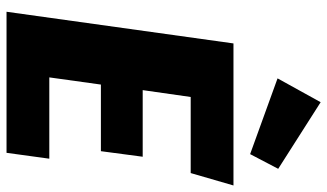

<svg xmlns="http://www.w3.org/2000/svg" viewBox="-227 -775 1002 588"><g transform="rotate(90 274.0 -481.0)"><path d="M293 -962 220 -830 452 -746 497 -832ZM548 -695H113L16 0H448L466 -131H217L239 -289H443L460 -417H256L277 -564H510Z"/></g></svg>

Font: Fira Sans ExtraBold
Style: Italic
Weight: 800
Italic angle: -8°
Designer: bBox Type GmbH & Carrois Corporate GbR & Edenspiekermann AG
Foundry: bBox Type GmbH & Carrois Corporate GbR & Edenspiekermann AG
Version: Version 4.301;PS 004.301;hotconv 1.0.88;makeotf.lib2.5.64775